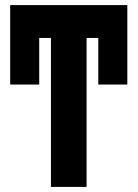

<svg xmlns="http://www.w3.org/2000/svg" viewBox="-20 -734 540 754"><path d="M320 0V-585H366V-402H480V-714H20V-402H134V-585H180V0Z"/></svg>

Font: Noto Sans Mono UI Condensed ExtraBold
Style: Regular
Weight: 800
Width: 3
Designer: Monotype Design team
Foundry: Monotype Imaging Inc.
Version: 1.000